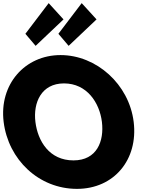

<svg xmlns="http://www.w3.org/2000/svg" viewBox="-51 -1192 948 1227"><path d="M111.2 -976 176.6 -899 354.9 -1068 260.1 -1172ZM322.2 -976 387.6 -899 565.9 -1068 471.1 -1172ZM-27.7 -413C1.9 -172 196.8 15 440.8 15C677.8 15 832.9 -172 803.3 -413C773.7 -654 564.9 -840 335.9 -840C108.9 -840 -57.3 -654 -27.7 -413ZM175.3 -413C160.2 -536 213.1 -659 358.1 -659C504.1 -659 585.2 -536 600.3 -413C615.4 -290 568.5 -167 418.5 -167C264.5 -167 190.4 -290 175.3 -413Z"/></svg>

Font: Hussar
Style: BdOpOblOne
Weight: 700
Foundry: Cannot Into Space Fonts
Version: Version 2.00